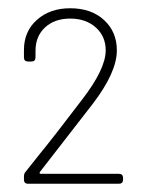

<svg xmlns="http://www.w3.org/2000/svg" viewBox="-20 -902 356 465"><path d="M38 -467V-474Q38 -482 42 -486L77 -530Q106 -565 179 -661Q236 -735 236 -780Q236 -814 212 -835.5Q188 -857 150 -857Q112 -857 89 -835.5Q66 -814 66 -779V-763Q66 -753 56 -753H48Q38 -753 38 -763V-781Q38 -826 69.5 -854Q101 -882 150 -882Q201 -882 232 -853.5Q263 -825 263 -780Q263 -727 205 -651L77 -486Q74 -481 79 -481H268Q278 -481 278 -471V-467Q278 -457 268 -457H48Q38 -457 38 -467Z"/></svg>

Font: Barlow GEO Thin
Style: Regular
Weight: 100
Designer: Jeremy Tribby
Foundry: Tribby Type
Version: Version 1.408